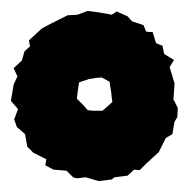

<svg xmlns="http://www.w3.org/2000/svg" viewBox="-20 -721 346 352"><path d="M161 -389 137 -396 121 -394 114 -396 102 -408 78 -410 63 -418 65 -429 41 -441 30 -452 26 -475 11 -488 6 -502 13 -521 0 -536 5 -566 12 -581 5 -596 20 -610 25 -627 35 -636 33 -647 57 -669 74 -678 104 -693 122 -694 141 -701 163 -698 185 -694 194 -700 214 -691 222 -682 243 -675 248 -663 260 -662 266 -642 278 -637 281 -622 299 -611 291 -598 300 -568 298 -539 306 -523 305 -506 300 -498 296 -475 284 -468 271 -442 248 -421 236 -409 226 -410 214 -399 190 -396 185 -392ZM150 -518H168L186 -534L185 -541L184 -551L182 -563L181 -571L174 -575L166 -579L155 -578L143 -576L125 -570L123 -557L122 -549L121 -540L132 -529L141 -519Z"/></svg>

Font: Winky Rough Black
Style: Regular
Weight: 900
Designer: Simon Atzbach
Foundry: typofactur
Version: Version 1.206; ttfautohint (v1.8.4.7-5d5b)